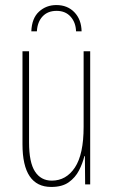

<svg xmlns="http://www.w3.org/2000/svg" viewBox="-20 -730 448 760"><path d="M337 -527V0H317L316 -112H314Q307 -83 292.5 -55Q278 -27 252 -8.5Q226 10 183 10Q69 10 69 -159V-527H95V-167Q95 -87 118.5 -51Q142 -15 185 -15Q242 -15 276.5 -67Q311 -119 311 -228V-527ZM203 -710Q247 -710 274.5 -681.5Q302 -653 303 -606H281Q280 -641 259.5 -664Q239 -687 204 -687Q169 -687 148.5 -665Q128 -643 126 -606H104Q106 -658 134.5 -684Q163 -710 203 -710Z"/></svg>

Font: Noto Sans ExtraCondensed Thin
Style: Regular
Weight: 100
Width: 2
Designer: Monotype Design Team
Foundry: Monotype Imaging Inc.
Version: Version 2.013; ttfautohint (v1.8.4.7-5d5b)